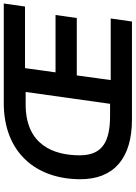

<svg xmlns="http://www.w3.org/2000/svg" viewBox="133 -870 737 1044"><g transform="rotate(-90 502.0 -348.5)"><path d="M373 0H906.5L923 -115.5H588L613.5 -300H925.5L942 -415.5H630L653 -581.5H988L1004.5 -697H463C196.5 -697 49 -524 49 -280C49 -98.5 163 0 373 0ZM179 -284C179 -426 235.5 -578 455.5 -578H523.5L459 -119H395.5C258 -119 179 -157 179 -284Z"/></g></svg>

Font: HK Grotesk
Style: Bold Italic
Weight: 700
Italic angle: -16°
Designer: Alfredo Marco Pradil
Foundry: Hanken Design Co.
Version: Version 3.001;FEAKit 1.0